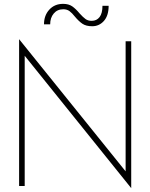

<svg xmlns="http://www.w3.org/2000/svg" viewBox="-20 -964 779 995"><path d="M108 -675V0H79V-761L631 -76V-750H660V11ZM368 -878Q353 -897 340 -906.5Q327 -916 308 -916Q277 -916 258.5 -894Q240 -872 240 -838H208Q208 -884 235.5 -914Q263 -944 307 -944Q336 -944 354.5 -931Q373 -918 392 -895Q410 -875 423 -865.5Q436 -856 455 -856Q481 -856 496 -875.5Q511 -895 511 -934H543Q543 -883 518.5 -855.5Q494 -828 458 -828Q426 -828 407 -841Q388 -854 368 -878Z"/></svg>

Font: Poiret One
Style: Regular
Weight: 400
Designer: Denis Masharov (denis.masharov@gmail.com), Cyreal (Charset Expansion)
Foundry: Denis Masharov
Version: Version 1.101